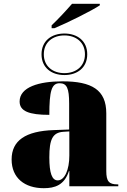

<svg xmlns="http://www.w3.org/2000/svg" viewBox="-20 -978 666 1008"><path d="M251 -845V-830H266C336 -859 462 -922 504 -950V-958H358C327 -922 284 -876 251 -845ZM318 -584C385 -584 438 -622 438 -693C438 -764 385 -802 318 -802C251 -802 198 -764 198 -693C198 -622 251 -584 318 -584ZM318 -594C258 -594 210 -629 210 -693C210 -757 258 -792 318 -792C378 -792 426 -757 426 -693C426 -629 378 -594 318 -594ZM210 10C268 10 318 -6 342 -80H344V0H601V-10H597C552 -10 538 -26 538 -80V-383C538 -507 461 -551 308 -551C185 -551 83 -521 83 -445C83 -394 133 -375 239 -375C239 -501 251 -541 293 -541C331 -541 343 -515 343 -434V-298L262 -295C114 -290 41 -240 41 -141C41 -43 110 10 210 10ZM283 -31C253 -31 239 -69 239 -152C239 -246 256 -282 312 -286L344 -288V-161C344 -88 320 -31 283 -31Z"/></svg>

Font: Noto Serif Display Black
Style: Regular
Weight: 900
Designer: Monotype Design Team
Foundry: Monotype Imaging Inc.
Version: Version 2.009